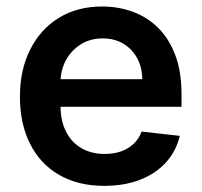

<svg xmlns="http://www.w3.org/2000/svg" viewBox="-20 -573 633 603"><path d="M307.5 10.7Q225.5 10.7 166 -23.6Q106.5 -57.9 74.6 -120.9Q42.6 -183.9 42.6 -269.5Q42.6 -353.7 74.8 -417.4Q106.9 -481.2 164.8 -516.9Q222.7 -552.6 300.8 -552.6Q351.2 -552.6 396.1 -536.4Q441.1 -520.2 475.7 -486.5Q510.3 -452.8 530.2 -400.7Q550.1 -348.7 550.1 -277V-237.6H103V-324.2H426.8Q426.5 -361.2 410.9 -390.1Q395.2 -419 367.4 -435.7Q339.5 -452.4 302.6 -452.4Q263.1 -452.4 233.3 -433.4Q203.5 -414.4 187 -383.7Q170.5 -353 170.1 -316.4V-240.8Q170.1 -193.2 187.5 -159.3Q204.9 -125.4 236.2 -107.4Q267.4 -89.5 309.3 -89.5Q337.4 -89.5 360.1 -97.5Q382.8 -105.5 399.5 -121.1Q416.2 -136.7 424.7 -159.8L544.7 -146.3Q533.4 -98.7 501.6 -63.4Q469.8 -28.1 420.5 -8.7Q371.1 10.7 307.5 10.7Z"/></svg>

Font: InterMG SemiBold
Style: Regular
Weight: 600
Designer: Rasmus Andersson
Foundry: rsms
Version: Version 3.019;December 26, 2023;FontCreator 15.0.0.2955 64-b